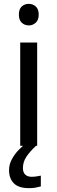

<svg xmlns="http://www.w3.org/2000/svg" viewBox="-20 -757 298 997"><path d="M85 0V-536H173V0ZM130 -625Q108 -625 93 -639Q78 -653 78 -681Q78 -710 93 -723.5Q108 -737 130 -737Q150 -737 165.5 -723.5Q181 -710 181 -681Q181 -653 165.5 -639Q150 -625 130 -625ZM99 116Q99 138 111 149.5Q123 161 144 161Q161 161 172.5 158.5Q184 156 192 155V211Q178 215 164 217.5Q150 220 130 220Q77 220 52 195Q27 170 27 126Q27 97 41.5 70Q56 43 77.5 21Q99 -1 119 -15L167 0Q133 32 116 58.5Q99 85 99 116Z"/></svg>

Font: Noto Sans Symbols
Style: Regular
Weight: 400
Designer: Monotype Design Team
Foundry: Monotype Imaging Inc.
Version: Version 2.002